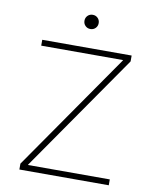

<svg xmlns="http://www.w3.org/2000/svg" viewBox="-98 -990 868 1064"><g transform="rotate(10 336.5 -457.5)"><path d="M85 0V-33L545 -695V-697H85V-730H588V-697L128 -35V-33H588V0ZM337 -835Q320 -835 308.5 -846.5Q297 -858 297 -875Q297 -892 308.5 -903.5Q320 -915 337 -915Q354 -915 365.5 -903.5Q377 -892 377 -875Q377 -858 365.5 -846.5Q354 -835 337 -835Z"/></g></svg>

Font: M PLUS 2 ExtraLight
Style: Regular
Weight: 250
Designer: Coji Morishita
Foundry: UNDERFOREST DESIGN
Version: Version 1.001